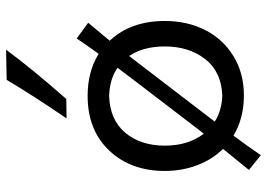

<svg xmlns="http://www.w3.org/2000/svg" viewBox="-144 -674 885 637"><g transform="rotate(-90 298.5 -355.5)"><path d="M352.1 -775.9 452.1 -777.8Q390.1 -693.4 288.6 -578.1L224.1 -577.1Q298.3 -685.5 352.1 -775.9ZM481.9 -434.1Q547.4 -364.3 547.4 -251Q547.4 -177.2 517.6 -117.9Q487.8 -58.6 431.2 -23.7Q374.5 11.2 300.3 11.2Q224.6 11.2 167 -23.4Q133.8 21 102.1 67.4L53.2 27.8Q66.9 11.7 123 -58.1Q87.4 -94.2 68.6 -144.5Q49.8 -194.8 49.8 -251Q49.8 -364.3 117.7 -435.8Q185.5 -507.3 299.3 -507.3Q378.9 -507.3 438.5 -470.7Q460.4 -501 489.3 -543.5L541.5 -505.4Q512.7 -471.7 481.9 -434.1ZM133.8 -251Q133.8 -173.8 173.3 -122.1Q176.8 -126.5 187.3 -139.6Q197.8 -152.8 203.1 -160.2L347.2 -348.6Q367.2 -375 392.1 -408.2Q355.5 -433.6 299.8 -436Q219.7 -433.6 176.8 -382.6Q133.8 -331.5 133.8 -251ZM299.8 -60.5Q379.4 -63.5 421.1 -117.4Q462.9 -171.4 462.9 -251Q462.9 -323.2 431.2 -369.6L389.2 -314.9L244.1 -125.5L213.4 -85.4Q251 -62 299.8 -60.5Z"/></g></svg>

Font: Commissioner Flair
Style: Regular
Weight: 400
Designer: Kostas Bartsokas
Foundry: Kostas Bartsokas
Version: Version 1.000